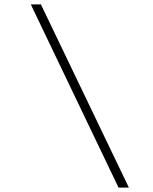

<svg xmlns="http://www.w3.org/2000/svg" viewBox="-20 -773 697 873"><path d="M566 80H519L120 -753H166Z"/></svg>

Font: DM Sans 11pt ExtraLight
Style: Italic
Weight: 250
Italic angle: -10°
Version: Version 4.004;gftools[0.9.30]